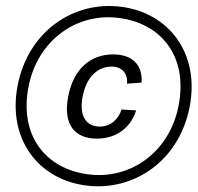

<svg xmlns="http://www.w3.org/2000/svg" viewBox="-20 -692 672 653"><path d="M261 -363.5C275 -436 317 -465.5 358.5 -465.5C395.5 -465.5 415 -442 412 -407.5L461.5 -411C465.5 -472 429.5 -507 364.5 -507C289.5 -507 230 -459 212 -364C193.5 -269 234 -220.5 309 -220.5C374 -220.5 423.5 -255.5 443 -316.5L393.5 -319.5C382 -285.5 356 -261.5 319 -261.5C277.5 -261.5 247.5 -292 261 -363.5ZM273.5 -61C434.5 -40.5 589 -144 625 -328.5C660.5 -512.5 552.5 -649 391.5 -669C230.5 -689.5 76 -586 40 -401.5C4.5 -217.5 112 -81 273.5 -61ZM280.5 -99C134 -117.5 45 -232.5 77 -397C108 -556.5 242 -649.5 384 -631C531 -612.5 619.5 -497.5 587.5 -333C556.5 -173.5 423 -80.5 280.5 -99Z"/></svg>

Font: Monaspace Neon ExtraLight
Style: Italic
Weight: 200
Italic angle: -11°
Designer: Riley Cran & the Lettermatic Team
Foundry: Lettermatic
Version: Version 1.200 (Monaspace Neon)